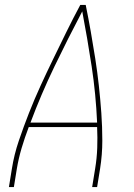

<svg xmlns="http://www.w3.org/2000/svg" viewBox="-20 -755 540 775"><path d="M16 0 28 -74Q37 -131 56 -187Q75 -243 97 -299Q119 -355 144 -409.5Q169 -464 195.5 -518.5Q222 -573 248.5 -627Q275 -681 304 -735H326Q337 -681 346.5 -627Q356 -573 364.5 -518.5Q373 -464 379 -409.5Q385 -355 389 -299Q393 -243 393 -187Q393 -131 384 -74L372 0H352L364 -74Q371 -116 372.5 -158Q374 -200 372 -242H96Q80 -200 67.5 -158Q55 -116 48 -74L36 0ZM103 -260H372Q367 -375 350 -487Q333 -599 312 -709Q254 -599 200 -487Q146 -375 103 -260Z"/></svg>

Font: Iosevka Term Curly Th Obl
Style: Regular
Weight: 100
Italic angle: -9°
Designer: Belleve Invis
Foundry: Belleve Invis
Version: Version 32.3.0